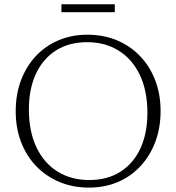

<svg xmlns="http://www.w3.org/2000/svg" viewBox="-20 -844 802 874"><path d="M377.5 -686Q451 -686 511.8 -660.8Q572.5 -635.5 617.2 -589Q662 -542.5 686.5 -478.8Q711 -415 711 -338.5Q711 -262 687 -198.2Q663 -134.5 619.2 -87.5Q575.5 -40.5 516 -15.2Q456.5 10 385 10Q312 10 251 -15.5Q190 -41 145.2 -87.2Q100.5 -133.5 76 -197.2Q51.5 -261 51.5 -337.5Q51.5 -414.5 75.5 -478.2Q99.5 -542 143.2 -588.8Q187 -635.5 246.8 -660.8Q306.5 -686 377.5 -686ZM385.5 -24.5Q469.5 -24.5 529 -62.8Q588.5 -101 619.8 -169.8Q651 -238.5 651 -329.5Q651 -431 616.5 -503Q582 -575 520.2 -613.5Q458.5 -652 377 -652Q293 -652 233.5 -613.5Q174 -575 142.8 -506.5Q111.5 -438 111.5 -346.5Q111.5 -245.5 146 -173.2Q180.5 -101 242.5 -62.8Q304.5 -24.5 385.5 -24.5ZM259.5 -788.5V-824.5H502.5V-788.5Z"/></svg>

Font: Newsreader 16pt 16pt Light
Style: Regular
Weight: 300
Version: Version 1.003